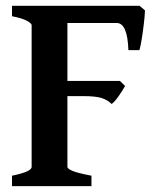

<svg xmlns="http://www.w3.org/2000/svg" viewBox="-20 -635 547 655"><path d="M474.6 -599.6Q474.1 -583 470.9 -555.7Q467.8 -528.3 463.6 -502.4Q459.5 -476.6 455.6 -463.9H418Q415 -556.6 377.9 -556.6H184.6L198.7 -615.2H456.1ZM406.7 -341.8Q397.5 -325.2 384.3 -306.4Q371.1 -287.6 360.8 -280.3Q346.7 -294.4 325.9 -300.8Q305.2 -307.1 264.6 -307.1H118.7L174.8 -358.9H389.2ZM21 0V-35.6Q87.9 -49.3 87.9 -65.4V-549.3Q87.9 -555.2 72 -564Q56.2 -572.8 21 -579.6V-615.2H280.8V-579.6Q252.4 -576.2 231.2 -571.5Q210 -566.9 210 -560.1V-65.4Q210 -59.6 226.8 -52.2Q243.7 -44.9 292 -35.6V0Z"/></svg>

Font: Gentium Plus
Style: Bold
Weight: 700
Designer: Victor Gaultney, Annie Olsen, Iska Routamaa, Becca Hirsbrunner
Foundry: SIL International
Version: Version 6.101